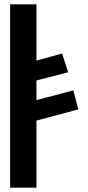

<svg xmlns="http://www.w3.org/2000/svg" viewBox="-20 -880 408 890"><path d="M27 -10H149V-321L343 -373L320 -461L149 -416V-507L296 -545L268 -632L149 -599V-860H27Z"/></svg>

Font: Ny Stormning
Style: Fi
Weight: 300
Designer: Robert Jablonski, Mew Too
Foundry: Cannot Into Space Fonts
Version: Version 0.90